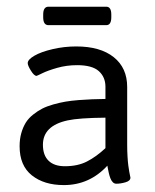

<svg xmlns="http://www.w3.org/2000/svg" viewBox="-20 -536 452 561"><path d="M121.7 -462.5Q106.2 -462.5 106.2 -485.5V-493.5Q106.2 -516.4 121.7 -516.4H290.5Q305.2 -516.4 305.2 -493.5V-485.5Q305.2 -462.5 290.5 -462.5ZM166.5 4.8Q108.6 4.8 72.9 -23.8Q37.3 -52.3 37.3 -108.6Q37.3 -129.6 42.2 -147Q47.2 -164.5 55.3 -177.6Q63.4 -190.6 76.7 -201.1Q90 -211.7 103.4 -218.6Q116.9 -225.5 135.9 -230.9Q155 -236.2 171.2 -239Q187.5 -241.8 209.9 -243.6Q232.3 -245.3 248.9 -245.9Q265.6 -246.5 288.1 -246.9V-282.6Q288.1 -310.7 268.7 -328.2Q249.3 -345.6 205.3 -345.6Q174.8 -345.6 147 -337.7Q119.3 -329.8 103.6 -322Q88 -314.3 86.8 -314.3Q79.7 -314.3 70.4 -329.4Q61 -344.4 61 -351.6Q61 -361.9 80.5 -373.2Q99.9 -384.5 133.6 -392.4Q167.3 -400.3 202.9 -400.3Q273.1 -400.3 312.3 -369Q351.6 -337.7 351.6 -281.8V-112.2Q351.6 -94.7 352.6 -78.9Q353.5 -63 354.9 -52.5Q356.3 -42 357.7 -34.3Q359.1 -26.6 360.1 -22Q361.1 -17.4 361.1 -17Q361.1 -7.5 346.8 -3.4Q332.5 0.8 319.9 0.8Q313.9 0.8 309.6 -3.6Q305.2 -7.9 302.4 -15.5Q299.6 -23 297.9 -30.5Q296.1 -38 294.5 -47.2Q294.1 -50.3 293.7 -51.9Q241.4 4.8 166.5 4.8ZM169.6 -50.3Q206.9 -50.3 233.8 -64Q260.8 -77.7 288.1 -103.1V-192.2Q210.5 -191.4 178 -184.3Q105.4 -168.8 105.4 -113Q105.4 -82.4 121.9 -66.4Q138.3 -50.3 169.6 -50.3Z"/></svg>

Font: Jaldi
Style: Regular
Weight: 400
Designer: Pablo Cosgaya and Nicolas Silva
Foundry: Omnibus-Type
Version: Version 1.001;PS 001.001;hotconv 1.0.70;makeotf.lib2.5.58329